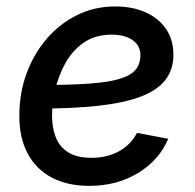

<svg xmlns="http://www.w3.org/2000/svg" viewBox="-20 -574 616 605"><path d="M261.2 11.7Q192.9 11.7 143.3 -14.4Q93.8 -40.5 67.1 -90.3Q40.5 -140.1 41 -210Q41 -281.2 64 -343.3Q86.9 -405.3 127.9 -452.6Q168.9 -500 223.9 -526.9Q278.8 -553.7 342.8 -553.7Q397.5 -553.7 438.7 -535.2Q480 -516.6 503.2 -482.7Q526.4 -448.7 526.4 -401.4Q526.4 -354 500.5 -321.3Q474.6 -288.6 422.1 -269Q369.6 -249.5 289.6 -240.7Q209.5 -231.9 101.1 -231.9L114.3 -306.2Q205.1 -306.2 264.9 -310.8Q324.7 -315.4 359.1 -326.2Q393.6 -336.9 408 -355.2Q422.4 -373.5 422.4 -400.4Q422.4 -430.2 397.9 -447.5Q373.5 -464.8 332 -464.8Q279.8 -464.8 243.9 -439.7Q208 -414.6 186 -375Q164.1 -335.4 154.1 -291.3Q144 -247.1 144 -209Q144 -172.4 155.5 -142.1Q167 -111.8 194.6 -94.2Q222.2 -76.7 268.6 -76.7Q317.9 -76.7 355.5 -97.7Q393.1 -118.7 411.6 -155.3L510.3 -136.7Q481 -68.8 414.6 -28.6Q348.1 11.7 261.2 11.7Z"/></svg>

Font: Inter 16pt Medium
Style: Italic
Weight: 500
Italic angle: -9.3988°
Version: Version 4.001;git-66647c0bb